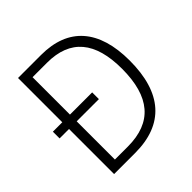

<svg xmlns="http://www.w3.org/2000/svg" viewBox="-188 -862 1009 1009"><g transform="rotate(-45 316.5 -357.0)"><path d="M266 -714H94V-385H24V-335H94V0H250C464 0 574 -124 574 -364C574 -593 467 -714 266 -714ZM258 -663C432 -663 515 -561 515 -362C515 -155 428 -51 247 -51H151V-335H316V-385H151V-663Z"/></g></svg>

Font: Noto Sans Malayalam SemiCondensed Light
Style: Regular
Weight: 300
Width: 4
Designer: Jelle Bosma - Monotype Design Team
Foundry: Monotype Imaging Inc.
Version: Version 2.104